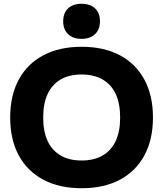

<svg xmlns="http://www.w3.org/2000/svg" viewBox="-20 -988 865 1018"><path d="M413 10Q295 10 210 -35Q125 -80 79.5 -164Q34 -248 34 -365Q34 -482 79.5 -566Q125 -650 210 -695Q295 -740 413 -740Q531 -740 615.5 -695Q700 -650 745.5 -566Q791 -482 791 -365Q791 -248 745.5 -164Q700 -80 615.5 -35Q531 10 413 10ZM413 -137Q478 -137 524 -163.5Q570 -190 593.5 -240.5Q617 -291 617 -365Q617 -439 593.5 -489.5Q570 -540 524 -566.5Q478 -593 413 -593Q347 -593 301.5 -566.5Q256 -540 232.5 -489.5Q209 -439 209 -365Q209 -291 232.5 -240.5Q256 -190 301.5 -163.5Q347 -137 413 -137ZM412 -782Q367 -782 341 -807Q315 -832 315 -875Q315 -919 341 -943.5Q367 -968 412 -968Q458 -968 484 -943.5Q510 -919 510 -875Q510 -832 484 -807Q458 -782 412 -782Z"/></svg>

Font: M PLUS 2 ExtraBold
Style: Regular
Weight: 800
Version: Version 1.001